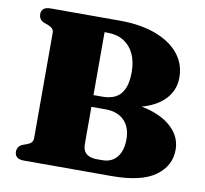

<svg xmlns="http://www.w3.org/2000/svg" viewBox="-78 -785 928 870"><g transform="rotate(10 386.0 -350.0)"><path d="M755 -167.5Q755 -92.5 690.2 -46.2Q625.5 0 490 0H86Q64.5 0 54.2 -9Q44 -18 44 -33Q44 -59.5 69.5 -69.5L89 -76.5Q102 -81.5 108.2 -89Q114.5 -96.5 114.5 -109V-591Q114.5 -603.5 108.2 -611Q102 -618.5 89 -623.5L69.5 -630.5Q44 -640.5 44 -667Q44 -682.5 54.2 -691.2Q64.5 -700 86 -700H401.5Q499.5 -700 569.5 -674Q639.5 -648 677.2 -601.5Q715 -555 715 -492.5Q715 -442 684.8 -403.2Q654.5 -364.5 597 -342.5Q539.5 -320.5 457.5 -320.5L480.5 -341Q562 -341 623.8 -319.2Q685.5 -297.5 720.2 -258.2Q755 -219 755 -167.5ZM411 -293H283.5V-347H387Q424 -347 448.8 -361Q473.5 -375 485.8 -404.5Q498 -434 498 -479Q498 -528 481.5 -563Q465 -598 434 -617.2Q403 -636.5 360 -636.5H345.5V-122Q345.5 -92 362.5 -77.8Q379.5 -63.5 410.5 -63.5H436.5Q464.5 -63.5 484.8 -76.5Q505 -89.5 516.2 -114.5Q527.5 -139.5 527.5 -175Q527.5 -230.5 496.5 -261.8Q465.5 -293 411 -293Z"/></g></svg>

Font: Fraunces Black
Style: Regular
Weight: 900
Version: Version 1.000;[b76b70a41]